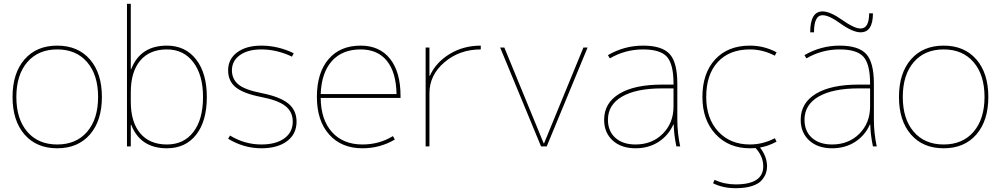

<svg xmlns="http://www.w3.org/2000/svg" viewBox="-20 -770 5265 1010"><path d="M109 -62.5Q46 -135 46 -260Q46 -385 109 -457.5Q172 -530 281 -530Q390 -530 453 -457.5Q516 -385 516 -260Q516 -135 453 -62.5Q390 10 281 10Q172 10 109 -62.5ZM123.5 -77Q181 -10 281 -10Q381 -10 438.5 -77Q496 -144 496 -260Q496 -376 438.5 -443Q381 -510 281 -510Q181 -510 123.5 -443Q66 -376 66 -260Q66 -144 123.5 -77Z M1068 -260Q1068 -133 1012 -61.5Q956 10 858 10Q718 10 670 -114H668V0H648V-750H668V-406H670Q718 -530 858 -530Q955 -530 1011.5 -457.5Q1068 -385 1068 -260ZM1048 -260Q1048 -375 997 -442.5Q946 -510 858 -510Q767 -510 717.5 -451Q668 -392 668 -285V-235Q668 -128 717.5 -69Q767 -10 858 -10Q947 -10 997.5 -76Q1048 -142 1048 -260Z M1525 -490 1516 -472Q1436 -510 1355 -510Q1284 -510 1242 -480Q1200 -450 1200 -400Q1200 -355 1233 -326.5Q1266 -298 1357 -280Q1453 -261 1496.5 -225.5Q1540 -190 1540 -130Q1540 -65 1490 -27.5Q1440 10 1355 10Q1263 10 1180 -40L1190 -57Q1267 -10 1355 -10Q1431 -10 1475.5 -42Q1520 -74 1520 -130Q1520 -182 1481 -212.5Q1442 -243 1353 -260Q1261 -278 1220.5 -310.5Q1180 -343 1180 -400Q1180 -459 1227.5 -494.5Q1275 -530 1355 -530Q1442 -530 1525 -490Z M1667 -275H2066Q2064 -389 2015.5 -449.5Q1967 -510 1877 -510Q1780 -510 1725.5 -448.5Q1671 -387 1667 -275ZM1667 -255Q1668 -140 1726.5 -75Q1785 -10 1887 -10Q1975 -10 2047 -54L2057 -36Q1979 10 1887 10Q1776 10 1711.5 -62.5Q1647 -135 1647 -260Q1647 -387 1708 -458.5Q1769 -530 1877 -530Q1977 -530 2032 -460.5Q2087 -391 2087 -265V-255Z M2239 -371H2241Q2273 -442 2345.5 -486Q2418 -530 2509 -530V-510Q2397 -510 2318 -442.5Q2239 -375 2239 -280V0H2219V-520H2239Z M2840 -16H2842L3049 -520H3071L2856 0H2826L2611 -520H2633Z M3524 -115H3522Q3496 -57 3444 -23.5Q3392 10 3323 10Q3248 10 3203 -31Q3158 -72 3158 -140Q3158 -228 3237.5 -276.5Q3317 -325 3463 -325H3523V-330Q3523 -432 3488.5 -471Q3454 -510 3363 -510Q3269 -510 3188 -463L3178 -480Q3264 -530 3363 -530Q3462 -530 3502.5 -486Q3543 -442 3543 -330V-140Q3543 -70 3558 0H3538Q3525 -62 3524 -115ZM3178 -140Q3178 -80 3217 -45Q3256 -10 3323 -10Q3410 -10 3466.5 -66.5Q3523 -123 3523 -210V-305H3463Q3327 -305 3252.5 -262Q3178 -219 3178 -140Z M4056 -43 4065 -25Q4021 -1 3978 6Q4015 54 4015 105Q4015 124 4009 141.5Q4003 159 3987 178Q3971 197 3936 208.5Q3901 220 3850 220Q3783 220 3731 194L3739 176Q3790 200 3850 200Q3995 200 3995 105Q3995 53 3955 9Q3945 10 3925 10Q3813 10 3744 -64.5Q3675 -139 3675 -260Q3675 -385 3742 -457.5Q3809 -530 3925 -530Q3999 -530 4065 -495L4056 -477Q3993 -510 3925 -510Q3817 -510 3756 -444Q3695 -378 3695 -260Q3695 -147 3758 -78.5Q3821 -10 3925 -10Q3993 -10 4056 -43Z M4242 -600Q4242 -710 4307 -710Q4347 -710 4412 -664Q4474 -620 4507 -620Q4552 -620 4552 -700H4572Q4572 -600 4507 -600Q4466 -600 4400 -647Q4341 -690 4307 -690Q4262 -690 4262 -600ZM4558 -115H4556Q4530 -57 4478 -23.5Q4426 10 4357 10Q4282 10 4237 -31Q4192 -72 4192 -140Q4192 -228 4271.5 -276.5Q4351 -325 4497 -325H4557V-330Q4557 -432 4522.5 -471Q4488 -510 4397 -510Q4303 -510 4222 -463L4212 -480Q4298 -530 4397 -530Q4496 -530 4536.5 -486Q4577 -442 4577 -330V-140Q4577 -70 4592 0H4572Q4559 -62 4558 -115ZM4212 -140Q4212 -80 4251 -45Q4290 -10 4357 -10Q4444 -10 4500.5 -66.5Q4557 -123 4557 -210V-305H4497Q4361 -305 4286.5 -262Q4212 -219 4212 -140Z M4772 -62.5Q4709 -135 4709 -260Q4709 -385 4772 -457.5Q4835 -530 4944 -530Q5053 -530 5116 -457.5Q5179 -385 5179 -260Q5179 -135 5116 -62.5Q5053 10 4944 10Q4835 10 4772 -62.5ZM4786.5 -77Q4844 -10 4944 -10Q5044 -10 5101.5 -77Q5159 -144 5159 -260Q5159 -376 5101.5 -443Q5044 -510 4944 -510Q4844 -510 4786.5 -443Q4729 -376 4729 -260Q4729 -144 4786.5 -77Z"/></svg>

Font: M PLUS 1p Thin
Style: Regular
Weight: 250
Version: Version 1.062